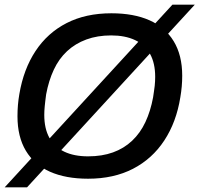

<svg xmlns="http://www.w3.org/2000/svg" viewBox="-21 -755 856 824"><path d="M357 12Q261 12 193.5 -18Q126 -48 90 -108Q54 -168 54 -256Q54 -281 56 -304.5Q58 -328 62 -351Q80 -458 131.5 -536Q183 -614 265 -656Q347 -698 457 -698Q553 -698 620.5 -668Q688 -638 724.5 -578Q761 -518 761 -430Q761 -407 759 -384Q757 -361 753 -338Q736 -231 684 -152Q632 -73 549.5 -30.5Q467 12 357 12ZM357 -84Q417 -84 464 -101Q511 -118 546 -151Q581 -184 603 -231Q625 -278 636 -337Q638 -352 640 -364.5Q642 -377 643 -387Q644 -397 644.5 -406.5Q645 -416 645 -425Q645 -484 623 -523.5Q601 -563 558.5 -583Q516 -603 456 -603Q397 -603 349.5 -585.5Q302 -568 267 -535.5Q232 -503 210 -456Q188 -409 177 -350Q175 -335 173.5 -322.5Q172 -310 171 -299.5Q170 -289 169.5 -280Q169 -271 169 -262Q169 -203 191 -163.5Q213 -124 255 -104Q297 -84 357 -84ZM-1 49 719 -735H815L95 49Z"/></svg>

Font: Archivo SemiBold Medium
Style: Italic
Weight: 500
Italic angle: -10°
Version: Version 2.001